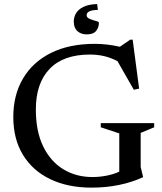

<svg xmlns="http://www.w3.org/2000/svg" viewBox="-20 -892 781 924"><path d="M657 -88.5 668.5 -41V-39.5Q617.5 -15.5 554.2 -2.2Q491 11 421 11Q306.5 11 221.8 -29.8Q137 -70.5 90.5 -146.8Q44 -223 44 -329Q44 -435 90.8 -514.2Q137.5 -593.5 225.2 -637.2Q313 -681 436.5 -681Q494.5 -681 557 -667L606.5 -701H618.5L649.5 -465.5L624 -460L545.5 -597.5Q486.5 -629.5 413 -629.5Q284.5 -629.5 218.5 -560.2Q152.5 -491 152.5 -365Q152.5 -260 187.8 -187.5Q223 -115 284.5 -77.5Q346 -40 425 -40Q459.5 -40 493.5 -46.8Q527.5 -53.5 554 -66V-250L465 -279.5V-299.5H722V-279.5L657 -252.5ZM456 -782.5Q456 -760 442.5 -743.2Q429 -726.5 397 -726.5Q370.5 -726.5 352.8 -742Q335 -757.5 335 -789Q335 -808.5 345.2 -827Q355.5 -845.5 380 -858.2Q404.5 -871 447.5 -872.5L451 -844.5Q421.5 -843.5 409.2 -837Q397 -830.5 397 -818.5Q397 -807 411.8 -801Q426.5 -795 441.2 -791.2Q456 -787.5 456 -782.5Z"/></svg>

Font: Newsreader Text Medium
Style: Regular
Weight: 500
Designer: Hugues Gentile
Foundry: Production Type
Version: Version 1.002